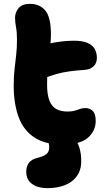

<svg xmlns="http://www.w3.org/2000/svg" viewBox="-20 -736 543 995"><path d="M304 13Q212 13 156 -25Q100 -63 75.5 -132Q51 -201 51 -292Q51 -341 55.5 -379Q60 -417 64 -452.5Q68 -488 68 -530Q68 -570 63 -595Q58 -620 58 -644Q58 -672 76.5 -694Q95 -716 136 -716Q186 -716 215 -681Q244 -646 244 -558Q244 -533 241 -505Q238 -477 234 -445.5Q230 -414 227 -377.5Q224 -341 224 -298Q224 -246 236 -215Q248 -184 271.5 -171Q295 -158 330 -158Q353 -158 368 -162.5Q383 -167 395 -171.5Q407 -176 421 -176Q448 -176 462 -160Q476 -144 476 -110Q476 -58 436 -22.5Q396 13 304 13ZM200 -327Q154 -308 128.5 -329.5Q103 -351 103 -391Q103 -423 114 -449Q125 -475 171 -492Q199 -502 231.5 -509.5Q264 -517 298 -521Q332 -525 363 -525Q408 -525 434 -513.5Q460 -502 471 -482Q482 -462 482 -436Q482 -408 464.5 -392Q447 -376 420 -374Q374 -371 338.5 -366Q303 -361 271 -352Q239 -343 200 -327ZM224 239Q177 239 146.5 217.5Q116 196 116 154Q116 126 130 107.5Q144 89 175 82Q207 74 221 62Q235 50 235 28Q235 13 232 5.5Q229 -2 225.5 -6.5Q222 -11 219 -16.5Q216 -22 216 -33Q216 -44 227.5 -54.5Q239 -65 265 -65Q328 -65 364.5 -21.5Q401 22 401 100Q401 165 354 202Q307 239 224 239Z"/></svg>

Font: Shantell Sans ExtraBold
Style: Regular
Weight: 800
Designer: Stephen Nixon, Anya Danilova, Shantell Martin
Foundry: Arrow Type
Version: Version 1.011;[c5ecc13dd]